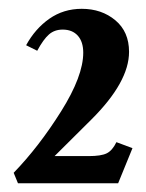

<svg xmlns="http://www.w3.org/2000/svg" viewBox="-20 -672 333 438"><path d="M21 -253.9 11.2 -277.8Q68.8 -337.4 119.4 -418Q169.9 -498.5 169.9 -551.8Q169.9 -576.7 157.5 -590.6Q145 -604.5 123 -604.5Q104.5 -604.5 91.8 -593.5Q79.1 -582.5 64.9 -556.2L39.6 -568.8Q60.1 -606.4 92.5 -629.2Q125 -651.9 166.5 -651.9Q211.9 -651.9 243.2 -625.7Q274.4 -599.6 274.4 -553.7Q274.4 -484.9 188.5 -399.4L104.5 -315.9H182.1Q210.9 -315.9 223.6 -322.3Q236.3 -328.6 245.6 -347.7L282.2 -334L249.5 -253.9Z"/></svg>

Font: Elstob Grade
Style: Regular
Weight: 400
Designer: Peter S. Baker
Version: Version 1.015